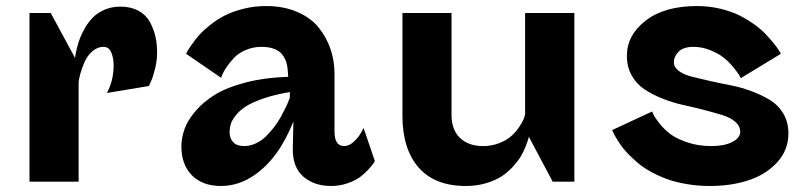

<svg xmlns="http://www.w3.org/2000/svg" viewBox="-20 -598 2671 632"><path d="M238.8 -324.2V0H77.1V-555.2H147L227.1 -407.2Q227.5 -410.6 228.3 -416.7Q229 -422.9 233.4 -440.4Q237.8 -458 243.9 -473.9Q250 -489.7 261.7 -509.3Q273.4 -528.8 288.3 -543Q303.2 -557.1 325.9 -566.7Q348.6 -576.2 376 -576.2Q410.6 -576.2 435.5 -562.7Q460.4 -549.3 473.1 -526.1Q485.8 -502.9 491.5 -478.3Q497.1 -453.6 497.1 -424.8Q497.1 -398.4 490.2 -371.1Q483.4 -343.8 476.6 -329.1L470.2 -314.9L332 -292Q354 -333 354 -382.8Q354 -407.2 346.2 -425.5Q338.4 -443.8 320.8 -443.8Q300.3 -443.8 283.4 -428.7Q266.6 -413.6 257.6 -392.3Q248.5 -371.1 243.7 -352.8Q238.8 -334.5 238.8 -324.2Z M1081.1 -355V-165Q1081.1 -117.2 1112.8 -117.2Q1129.4 -117.2 1145.3 -132.1Q1161.1 -147 1168.9 -162.1L1176.8 -176.8L1213.9 -67.9Q1211.9 -64.5 1208.5 -59.1Q1205.1 -53.7 1192.1 -39.6Q1179.2 -25.4 1164.1 -14.4Q1148.9 -3.4 1123.5 5.4Q1098.1 14.2 1069.8 14.2Q1013.7 14.2 978 -17.1Q942.4 -48.3 943.8 -110.8L945.8 -198.2Q897.5 -76.7 817.9 -22Q766.1 14.2 707 14.2Q646.5 14.2 611.8 -21Q577.1 -56.2 577.1 -115.2Q577.1 -144 587.4 -173.1Q597.7 -202.1 623.8 -232.7Q649.9 -263.2 688.5 -286.9Q727.1 -310.5 789.3 -326.7Q851.6 -342.8 928.7 -345.2L926.8 -370.1Q925.8 -382.8 922.1 -394Q918.5 -405.3 909.7 -417.5Q900.9 -429.7 883.3 -436.8Q865.7 -443.8 840.8 -443.8Q813 -443.8 788.8 -433.3Q764.6 -422.9 750.5 -407.7Q736.3 -392.6 726.1 -377.7Q715.8 -362.8 711.9 -352.5L708 -341.8L592.8 -420.9Q594.2 -424.3 597.2 -429.9Q600.1 -435.5 611.6 -451.9Q623 -468.3 636.2 -483.2Q649.4 -498 672.1 -516.1Q694.8 -534.2 720.2 -547.1Q745.6 -560.1 781.2 -569.1Q816.9 -578.1 856 -578.1Q913.6 -578.1 958.3 -558.8Q1002.9 -539.6 1029.1 -507.1Q1055.2 -474.6 1068.1 -436Q1081.1 -397.5 1081.1 -355ZM735.8 -163.1Q735.8 -142.6 747.6 -129.9Q759.3 -117.2 784.2 -117.2Q803.2 -117.2 822 -126Q840.8 -134.8 855.2 -148.9Q869.6 -163.1 882.6 -179.9Q895.5 -196.8 904.8 -213.9Q914.1 -231 920.9 -245.1Q927.7 -259.3 930.7 -268.1L934.1 -276.9V-294.9Q883.3 -286.6 845.2 -273.2Q807.1 -259.8 786.9 -246.1Q766.6 -232.4 754.4 -216.1Q742.2 -199.7 739 -187.7Q735.8 -175.8 735.8 -163.1Z M1466.3 -555.2V-219.2Q1466.3 -170.4 1494.4 -143.8Q1522.5 -117.2 1570.3 -117.2Q1598.6 -117.2 1623 -126.7Q1647.5 -136.2 1662.6 -149.9Q1677.7 -163.6 1688.5 -179.2Q1699.2 -194.8 1703.9 -206.5Q1708.5 -218.3 1708.5 -224.1V-555.2H1870.6V0H1799.3L1720.7 -147.9Q1720.2 -144.5 1718.5 -138.7Q1716.8 -132.8 1710.2 -116Q1703.6 -99.1 1694.6 -83.7Q1685.5 -68.4 1668.7 -49.8Q1651.9 -31.2 1631.6 -17.8Q1611.3 -4.4 1580.3 4.9Q1549.3 14.2 1513.7 14.2Q1410.6 14.2 1357.7 -46.9Q1304.7 -107.9 1304.7 -216.8V-555.2Z M2550.3 -420.9 2418.5 -340.8Q2416.5 -345.2 2412.4 -352.1Q2408.2 -358.9 2393.8 -376.7Q2379.4 -394.5 2362.5 -408Q2345.7 -421.4 2318.6 -432.6Q2291.5 -443.8 2262.2 -443.8Q2230 -443.8 2214.1 -428.2Q2198.2 -412.6 2198.2 -393.1Q2198.2 -376.5 2214.4 -364.5Q2230.5 -352.5 2257.1 -345.7Q2283.7 -338.9 2317.6 -331.3Q2351.6 -323.7 2386.7 -316.9Q2421.9 -310.1 2455.8 -297.1Q2489.7 -284.2 2516.4 -267.6Q2543 -251 2559.1 -223.1Q2575.2 -195.3 2575.2 -159.2Q2575.2 -103.5 2537.8 -63.2Q2500.5 -22.9 2443.4 -4.4Q2386.2 14.2 2317.4 14.2Q2276.9 14.2 2239.7 7.8Q2202.6 1.5 2174.3 -9Q2146 -19.5 2121.1 -33.4Q2096.2 -47.4 2078.4 -62.7Q2060.5 -78.1 2045.9 -93.3Q2031.2 -108.4 2022 -122.3Q2012.7 -136.2 2006.6 -146.7Q2000.5 -157.2 1998 -163.6L1995.1 -169.9L2126.5 -231Q2128.4 -226.6 2132.1 -218.8Q2135.7 -210.9 2151.1 -191.4Q2166.5 -171.9 2186.5 -156.7Q2206.5 -141.6 2242.4 -129.4Q2278.3 -117.2 2321.3 -117.2Q2364.3 -117.2 2390.4 -130.6Q2416.5 -144 2416.5 -164.1Q2416.5 -183.1 2400.4 -197Q2384.3 -210.9 2358.2 -219Q2332 -227.1 2298.6 -235.8Q2265.1 -244.6 2230 -252.2Q2194.8 -259.8 2161.4 -273.2Q2127.9 -286.6 2101.8 -303.7Q2075.7 -320.8 2059.6 -349.1Q2043.5 -377.4 2043.5 -414.1Q2043.5 -482.4 2105.5 -530.3Q2167.5 -578.1 2274.4 -578.1Q2314 -578.1 2350.8 -569.3Q2387.7 -560.5 2414.6 -546.9Q2441.4 -533.2 2464.6 -516.4Q2487.8 -499.5 2503.2 -482.7Q2518.6 -465.8 2529.5 -452.1Q2540.5 -438.5 2545.4 -429.7Z"/></svg>

Font: Sporting Grotesque
Style: Gras
Weight: 700
Designer: Lucas LE BIHAN
Foundry: Lucas LE BIHAN
Version: Version 1.001